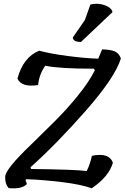

<svg xmlns="http://www.w3.org/2000/svg" viewBox="-20 -1014 671 1034"><path d="M122 -49 117 -45 125 -23Q98 6 27 -1Q6 -25 8 -62Q8 -102 146 -234Q206 -293 270.5 -356.5Q335 -420 397 -496Q459 -572 491 -636L485 -644Q300 -644 224 -660Q192 -617 185 -556Q96 -542 74 -591Q105 -706 191 -741Q249 -725 344.5 -712.5Q440 -700 509 -698L530 -748Q577 -747 599.5 -736.5Q622 -726 631 -699Q599 -596 441 -416.5Q283 -237 144 -113L148 -104Q386 -101 447 -93Q465 -129 475 -175Q567 -194 588 -138Q567 -63 474 0Q416 -21 312.5 -33.5Q209 -46 122 -49ZM467 -990Q508 -999 544 -986Q580 -973 586 -949L416 -788Q374 -788 372 -812L437 -906Z"/></svg>

Font: Tillana Medium
Style: Regular
Weight: 500
Designer: Lipi Raval (Devanagari, Latin), Jonny Pinhorn (Latin)
Foundry: Indian Type Foundry
Version: Version 2.003;PS 1.0;hotconv 1.0.79;makeotf.lib2.5.61930; tt